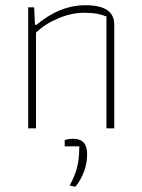

<svg xmlns="http://www.w3.org/2000/svg" viewBox="-20 -492 543 736"><path d="M88 -464H111L114 -397H120Q209 -472 308 -472Q418 -472 418 -398V0H388V-429Q367 -437 348.5 -440Q330 -443 302 -443Q254 -443 203 -421.5Q152 -400 118 -367V0H88ZM247 219Q266 185 275 151.5Q284 118 284 69H228V45Q243 40 261 40Q314 40 314 98Q314 167 269 224Z"/></svg>

Font: Athiti ExtraLight
Style: Regular
Weight: 250
Version: Version 1.032